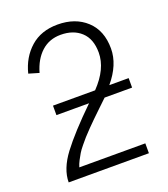

<svg xmlns="http://www.w3.org/2000/svg" viewBox="-135 -832 813 929"><g transform="rotate(-20 271.5 -368.0)"><path d="M114.3 -326.2V-375H331.1Q410.2 -457 410.2 -541Q410.2 -611.3 370.6 -647.9Q331.1 -684.6 265.6 -684.6Q207 -684.6 166.5 -647.9Q126 -611.3 107.4 -545.9L54.7 -561.5Q74.2 -639.6 128.9 -688Q183.6 -736.3 268.6 -736.3Q359.4 -736.3 416 -684.1Q472.7 -631.8 472.7 -539.1Q472.7 -456.1 404.3 -375H503.9V-326.2H362.3Q349.6 -314.5 319.8 -285.6Q290 -256.8 278.8 -246.1Q267.6 -235.4 244.6 -211.9Q221.7 -188.5 211.9 -177.2Q202.1 -166 186 -146.5Q169.9 -127 162.1 -113.8Q154.3 -100.6 145.5 -84Q136.7 -67.4 131.8 -50.8H471.7V0H58.6Q58.6 -68.4 114.7 -143.1Q170.9 -217.8 282.2 -326.2Z"/></g></svg>

Font: Gothic A1 Light
Style: Regular
Weight: 300
Version: Version 2.50